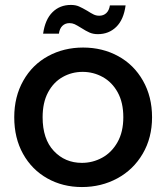

<svg xmlns="http://www.w3.org/2000/svg" viewBox="-20 -754 678 783"><path d="M38.1 -275.9Q38.1 -359.9 75 -425Q111.8 -490.2 176 -525.1Q240.2 -560.1 318.8 -560.1Q397.9 -560.1 461.9 -525.1Q525.9 -490.2 563 -425Q600.1 -359.9 600.1 -275.9Q600.1 -191.9 562 -127Q523.9 -62 458.5 -26.6Q393.1 8.8 314 8.8Q235.8 8.8 172.9 -26.6Q109.9 -62 74 -126.5Q38.1 -190.9 38.1 -275.9ZM153.8 -275.9Q153.8 -187 199.5 -138.4Q245.1 -89.8 314 -89.8Q357.9 -89.8 396.5 -110.8Q435.1 -131.8 459 -173.8Q482.9 -215.8 482.9 -275.9Q482.9 -335.9 460 -377.4Q437 -418.9 398.9 -439.9Q360.8 -460.9 316.9 -460.9Q272.9 -460.9 235.6 -439.9Q198.2 -418.9 176 -377.4Q153.8 -335.9 153.8 -275.9ZM155.8 -616.7Q164.1 -674.8 194.1 -704.3Q224.1 -733.9 269 -733.9Q288.1 -733.9 302 -727.8Q315.9 -721.7 335.9 -710Q351.1 -700.2 361.6 -695.1Q372.1 -689.9 384.8 -689.9Q401.9 -689.9 413.3 -700.4Q424.8 -710.9 428.2 -731.9H492.2Q484.4 -673.8 454.1 -644.3Q423.8 -614.7 378.9 -614.7Q359.9 -614.7 345 -621.3Q330.1 -627.9 312 -639.6Q293.9 -650.9 284.4 -655.3Q274.9 -659.7 263.2 -659.7Q246.1 -659.7 234.6 -648.7Q223.1 -637.7 220.2 -616.7Z"/></svg>

Font: Poppins Medium
Style: Regular
Weight: 500
Designer: Ninad Kale (Devanagari), Jonny Pinhorn (Latin)
Foundry: Indian Type Foundry
Version: 4.004